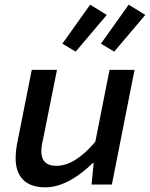

<svg xmlns="http://www.w3.org/2000/svg" viewBox="-20 -790 642 822"><path d="M174 12Q111 12 79 -20.5Q47 -53 47 -112Q47 -132 49.5 -151Q52 -170 56 -189L116 -491H224L166 -202Q162 -185 159.5 -171Q157 -157 157 -143Q157 -80 221 -80Q262 -80 304 -106.5Q346 -133 388 -183L449 -491H556L459 0H372L381 -92H377Q357 -72 333.5 -53.5Q310 -35 284.5 -20.5Q259 -6 231 3Q203 12 174 12ZM304 -569 247 -603 366 -770 437 -726ZM469 -569 412 -603 531 -770 602 -726Z"/></svg>

Font: Source Code Pro Semibold
Style: Italic
Weight: 600
Italic angle: -11°
Monospace: yes
Designer: Paul D. Hunt, Teo Tuominen
Foundry: Adobe Systems Incorporated
Version: Version 1.050;PS 1.000;hotconv 16.6.51;makeotf.lib2.5.65220